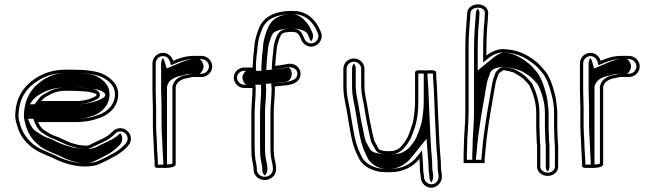

<svg xmlns="http://www.w3.org/2000/svg" viewBox="-20 -772 3011 883"><path d="M189.5 -325.6C216.7 -341.8 239.9 -354.5 282.3 -354.5H311.8C323.7 -354.5 373.7 -351.6 382.5 -350.6C385.3 -350.3 423 -342.8 423 -338.2L424.1 -336.2V-335C424.1 -333.6 422.3 -331.2 419.3 -329.3C397.5 -317.1 377.4 -310.8 344.1 -307.5L169.4 -307.5C170.5 -309 188.6 -327 189.5 -325.6ZM188.3 -170.4C173.7 -177.4 163.4 -191.2 155.3 -210.5H322.3C352.2 -210.5 382.9 -213.6 406.8 -219.8L425.8 -225.8C471.9 -237.9 512.6 -269.9 521.9 -318.7C532.5 -379.5 492.6 -411 457.8 -429.6C423.3 -447.2 365.6 -451.5 311.8 -451.5H282.3C229.2 -451.5 191.1 -438.7 155.8 -419.5C95.5 -383.4 50 -330.7 50 -235V-234.7L50 -234.5C50.7 -224.4 53.3 -212.4 57.3 -199C67.2 -161.2 85.3 -131.3 110.3 -108.6C142.3 -76.6 180.9 -64.3 224 -45.2L247.1 -34.3C260.7 -27.9 277.7 -22 292.8 -17.8L309.8 -13.7C344.5 -4.8 399.5 -2.2 433 -16.1C461.8 -28 488.9 -43.1 515.2 -57.5C531.5 -67 548.2 -80.1 560.8 -92.7C570.4 -102.3 582 -114.6 582 -134C582 -160.6 560.1 -182.5 533.5 -182.5C520.3 -182.5 508.5 -177.6 499.2 -168.3C484.8 -153.9 469 -141.4 448.6 -132.8L408.4 -113.7C398.3 -108.9 392.5 -104.8 383.5 -102.5H364.8C352 -103.7 350 -104.4 337.8 -106.3L320.3 -111.2C315.5 -112.5 310 -114.1 303.7 -116.1C287.4 -121.3 256 -139.7 234.2 -146.1C217.5 -152 202.6 -160.7 188.3 -170.4ZM384.2 -365.5C374 -366.7 325.1 -369.5 311.8 -369.5H282.3C237.6 -369.5 210 -355.2 183.8 -339.7C171.3 -334.5 161.2 -321.5 157.5 -316.5L139.3 -292.5L344.8 -292.5C379.7 -295.9 402.9 -302.9 426.6 -316.2C431.4 -318.9 439.1 -323.5 439.1 -335V-339.9C434.2 -364.5 384.6 -366.5 384.2 -365.5ZM180.9 -157.4C196.9 -146.6 211 -138.5 229.2 -132C247.9 -125.3 279.5 -108 299.2 -101.8C305.6 -99.8 311.4 -98.1 316.3 -96.7L334.6 -91.6C346.6 -89.7 350.4 -88.7 364.2 -87.5H385.4C398 -90.8 405.6 -95.8 414.8 -100.2L454.7 -119.1C478.7 -129.5 494.5 -142.4 509.8 -157.7C516.4 -164.3 524.1 -167.5 533.5 -167.5C551.8 -167.5 567 -152.3 567 -134C567 -121.2 559.8 -112.9 550.2 -103.3C538.6 -91.7 522.4 -79.1 507.8 -70.5C481.9 -56.4 454.9 -41.4 427.3 -30C398.9 -18.2 345.9 -19.9 313.4 -28.3L296.6 -32.3C280.9 -36.8 266 -41.9 253.5 -47.8L230.3 -58.9C185.6 -78.7 150 -90.1 120.9 -119.2C98.5 -141.6 81.5 -166 71.7 -203C67.8 -216.2 65.6 -227.3 65 -235.3C65.4 -326.2 106.5 -372.3 163.2 -406.5C197.7 -425.1 231.8 -436.5 282.3 -436.5H311.8C364.9 -436.5 421.2 -431.5 450.9 -416.3C484 -398.6 516 -372.6 507.1 -321.3C499.2 -279.9 464.1 -251.3 421.7 -240.2L402.7 -234.2C379.7 -228.4 351.1 -225.5 322.3 -225.5H132.7L141.5 -204.7C150.2 -184 162 -167.2 180.9 -157.4ZM116.6 -292.5 130.9 -311.6C134.2 -316 144.8 -328.3 160 -336.2C184.6 -350.7 216.6 -369.5 282.3 -369.5H311.8C333 -369.5 376.7 -367 394 -364.9C402.8 -364 451.6 -360.3 462.2 -341.3C463 -339.9 463.4 -339 464.1 -337.7V-335C464.1 -329.6 460.4 -325.9 453.7 -321.7C428.8 -305.9 394 -296.9 349.2 -292.5ZM154.7 -162.2C133.3 -173.3 124 -188.8 115.8 -208.2L108.5 -225.5H322.3C344.4 -225.5 366.4 -227.8 382.7 -231.8L401.4 -237.7C431.7 -245.7 472.9 -272.1 482 -319.7C492 -377.4 455.4 -404.7 425.3 -420.9C402.8 -432.2 361.8 -436.5 311.8 -436.5H282.3C249.3 -436.5 222.4 -429.2 189.2 -411.3C134.4 -378.2 90 -328.9 90 -234.9C90.7 -225.3 93 -213.9 97.1 -200.5C106.8 -163.4 124 -135.4 147.5 -114.1C177.5 -84.2 207.8 -75.6 255 -54.8L278.5 -43.6C289 -38.6 302 -34.1 315.6 -30.1L331.8 -26.3C357.5 -19.6 388.2 -19.9 403.3 -26.2C429.3 -36.9 455.2 -51.2 481.9 -65.8C495.2 -73.6 511.7 -86.3 523.4 -98C532.6 -107.2 542 -116.8 542 -134C542 -144 538.7 -152.7 533.2 -159.7C519 -146 504.3 -134 479.3 -123.2L439.8 -104.4C432.6 -101 426.7 -95.4 406.2 -90.1L396 -87.5H360.1C341.3 -89.2 329.6 -91.3 317.7 -93.2L296.8 -99.1C291.1 -100.6 284.7 -102.5 278 -104.6C251.6 -113 221.6 -130.8 209.7 -134.3C187 -140.9 170.2 -151.8 154.7 -162.2Z M691 -26V-10.5C691 3.4 710.5 0 719 0C724.3 0 788 4 788 -16.5V-372C789.7 -376.9 789.5 -378.5 789.7 -378.4C794.6 -395.5 815.7 -408.8 838.6 -412.1C851.7 -414 858.4 -418 872.5 -418H907.5C933.3 -418 956 -440.3 956 -466.5C956 -492.7 933.4 -515 907.5 -515H872.5C834.7 -515 805.1 -504.8 776.2 -492.4C770.2 -512.6 752.6 -529 729.5 -529C702.9 -529 681 -507.1 681 -480.5V-357.5C681 -329.7 683 -304.2 683 -275.5V-194.5C683 -184.3 683.3 -172.9 684 -160.1L686 -126C686.7 -116.7 687 -108 687 -99.5C687 -86.3 690 -51.2 690 -41.5V-40.9C690.6 -37.1 691 -32.5 691 -26ZM702 -99.5C702 -108.3 701.7 -117.6 701 -127L699 -160.9C698.3 -173.5 698 -184.6 698 -194.5V-275.5C698 -304.9 696 -330.5 696 -357.5V-480.5C696 -498.8 711.2 -514 729.5 -514C744.9 -514 757.4 -503.1 761.9 -488.1L766.7 -472L782.2 -478.6C810.4 -490.7 837.5 -500 872.5 -500H907.5C925 -500 941 -484.2 941 -466.5C941 -448.8 925 -433 907.5 -433H872.5C855 -433 846.4 -428.4 836.4 -426.9C809.8 -423.1 783.6 -408.8 775.1 -382C774.3 -378.5 774.8 -379.5 773 -374.5V-19.5C761.4 -14.1 724.3 -15 719 -15C714.2 -15 709.4 -14.6 706 -14.7V-26C706 -45.4 702 -79.1 702 -99.5ZM731 -26V-14.7C736.6 -14.6 744.8 -14.9 747.8 -15.4C747.9 -15.6 748 -16 748 -16.5V-373C749.8 -378.2 748.7 -376.9 750.2 -380.8C756.3 -399.8 776.5 -418.9 824.5 -426.1C824.5 -426.1 834.3 -433 872.5 -433H898.1C906 -438 916 -451.3 916 -466.5C916 -481.5 906.5 -494.7 898.1 -500H872.5C855.5 -500 835 -494.8 806.3 -482.5L746.6 -457L736.5 -490.8C734.9 -496.2 732.6 -500.7 729.2 -505.4C724.4 -498.9 721 -490.1 721 -480.5V-357.5C721 -330 723 -304.5 723 -275.5V-194.5C723 -184.4 723.3 -173.1 724 -160.4L726 -126.4C726.7 -117.1 727 -108.1 727 -99.5C727 -86.7 730 -52.1 730 -41.3C730.6 -37.6 731 -32.4 731 -26Z M1243.4 -374.2C1250.3 -374.7 1259.5 -375.6 1269 -376.9C1301.9 -379.6 1341.7 -382.3 1356.2 -409.5C1376.5 -447.7 1343 -488.7 1296.6 -476.7C1280.8 -473.6 1265.3 -471.1 1245.5 -469C1245.7 -473.6 1246 -478.4 1246.5 -483.6L1248.7 -508.9C1249.4 -516.1 1250.1 -523.1 1250.9 -529.8L1253.1 -551.7C1255.3 -567.8 1260.3 -583 1265.8 -597.8C1275 -617.4 1276.1 -621.8 1308 -625H1330.8C1331.7 -624.8 1337.7 -623.6 1340.8 -623H1341.3C1349.5 -620.2 1357.3 -608.6 1361.6 -598.6L1366.6 -586.5C1375.3 -568 1400.7 -548.4 1430.1 -561.7C1448.5 -570 1469 -596.3 1455.3 -625.6L1450.4 -636.4C1446.2 -647 1440.9 -656.5 1434.5 -665C1411 -697.3 1380.7 -722 1324.1 -722C1249.8 -722 1196.6 -698.8 1173.6 -648.4C1163.3 -624.3 1152.4 -593.5 1150 -562.1L1148.1 -540.5C1146.8 -532.7 1145.7 -523.6 1145 -514.8V-514.5C1145 -498.7 1142 -479.2 1142 -463V-461.5H1103.5C1077.2 -461.5 1055 -440.5 1055 -414.9C1055 -389.5 1076.9 -367.3 1103.5 -367.3H1140.8C1140.8 -366.8 1141 -362.9 1141 -361C1141 -326.2 1136 -289.2 1136 -252.1V-90.8C1136 -71.8 1136.7 -51.5 1140.1 -34.4C1141.1 -24.5 1146 -9 1146 0.5V7.5C1146 34.1 1168.8 56 1197 56C1226 56 1249.8 33.8 1249.8 7.5V0.5C1249.8 -8.6 1248.2 -19.1 1245.2 -30.2C1241.1 -48.6 1238.8 -67 1238.8 -89.8V-252.1C1238.8 -288.5 1244.3 -327.6 1244.3 -364.7V-365.2C1243.9 -368.3 1243.6 -370.6 1243.4 -374.2ZM1228.4 -373.2C1228.6 -370 1229.2 -365.1 1229.3 -364.2C1229.2 -327.8 1223.8 -289.9 1223.8 -252.1V-89.8C1223.8 -65.9 1226.1 -46.6 1230.7 -26.6C1233.5 -15.8 1234.8 -7 1234.8 0.5V7.5C1234.8 24.4 1218.7 41 1197 41C1176.5 41 1161 25.1 1161 7.5V0.5C1161 -13.1 1155.8 -28.6 1155 -36C1153.3 -52 1151 -71.3 1151 -90.8V-252.1C1151 -287.9 1156 -324.8 1156 -361C1156 -363.8 1155.8 -367.2 1155.7 -368.4L1154.7 -382.3H1103.5C1085.2 -382.3 1070 -398 1070 -414.9C1070 -431.6 1085 -446.5 1103.5 -446.5H1157V-463C1157 -484.8 1159.6 -517.7 1163 -538.6L1165 -560.9C1167.2 -589.7 1177.4 -619.3 1187.3 -642.4C1206.7 -685 1252.4 -707 1324.1 -707C1375.5 -707 1400.5 -686.3 1422.5 -656C1428.2 -648.4 1432.8 -640.1 1436.6 -630.6L1441.7 -619.4C1450.8 -599.9 1437.1 -581.3 1423.9 -575.3C1404.1 -566.4 1386.6 -579.7 1380.4 -592.6L1375.4 -604.4C1370.6 -615.7 1362.4 -631.8 1346 -637.2C1340.2 -639.2 1334.3 -639.6 1332.4 -640H1307.3C1272.5 -636.5 1262.2 -625.4 1252.2 -604.2C1245.3 -589.6 1240.7 -571.8 1238.2 -553.5L1236 -531.4C1235.2 -524.7 1234.5 -517.7 1233.7 -510.3L1231.5 -485C1231 -479.6 1230.7 -474.3 1230.5 -469.6L1229.9 -452.3L1247.1 -454.1C1267.3 -456.2 1283.4 -458.8 1299.4 -462C1332.1 -468.3 1358.8 -446.5 1342.9 -416.5C1332 -395.9 1279.7 -391.9 1242.3 -389.1L1227.5 -388ZM1367.9 -634.2C1395.5 -625 1396.8 -611 1401.1 -600.9L1406.1 -588.9C1407.2 -586.6 1408.7 -584 1410.8 -581.3C1418.7 -591.5 1423.5 -606.9 1415.9 -623.1L1410.9 -634.1C1406.8 -644.4 1401.9 -653 1396 -661C1370.9 -695.5 1343.9 -707 1324.1 -707C1279.5 -707 1235.2 -694.5 1213.1 -646C1202.9 -622.4 1192.3 -592 1190 -561.7L1188 -539.8C1186.8 -532 1185.6 -522.8 1185 -514.6C1185 -498 1182 -478.6 1182 -463V-446.5H1112C1104.9 -442.2 1095 -429.6 1095 -414.9C1095 -400.4 1104.4 -387.3 1112.5 -382.3H1179.7L1180.8 -367.7C1180.8 -367 1181 -363.2 1181 -361C1181 -325.7 1176 -288.7 1176 -252.1V-90.8C1176 -71.7 1176.7 -52.2 1180 -35.3C1181 -25.7 1186 -10.7 1186 0.5V7.5C1186 18.9 1190.7 28.8 1197.6 35.6C1204 29.6 1209.8 18.8 1209.8 7.5V0.5C1209.8 -8 1208.3 -17.8 1205.4 -28.8C1201.1 -47.8 1198.8 -66.6 1198.8 -89.8V-252.1C1198.8 -289.1 1204.3 -328 1204.3 -364.8C1204 -367 1203.6 -370.4 1203.4 -373.8L1202.6 -386.4L1235.7 -388.9C1240.3 -389.2 1247.8 -390 1254.7 -390.9C1287.7 -395.7 1305.3 -390.5 1316.9 -412.4C1327.5 -432.3 1320 -453.2 1308.3 -462.1C1293 -459.3 1276 -456.6 1256.2 -454.6L1204.8 -449.3L1205.5 -469.3C1205.7 -473.9 1206 -478.9 1206.5 -484.2L1208.7 -509.4C1209.4 -516.7 1210.2 -523.7 1210.9 -530.4L1213.1 -552.4C1215.5 -569.6 1220.5 -584.4 1226.3 -600.2C1231.9 -612.2 1231.8 -621.9 1255.4 -631C1270.1 -636.7 1286.6 -638.4 1302.7 -640H1341.7C1349.5 -638.3 1359.3 -637.1 1367.9 -634.2Z M2008 0.5C2008 -46.2 2003.6 -62.4 2001 -114.9C1996.8 -198.2 1993.2 -281.7 1990 -362.8C1989 -388.7 1986 -412.6 1986 -434.5V-437.5C1986 -454.4 1947.1 -448 1937.6 -448C1916.7 -448.5 1888.8 -453.1 1888.8 -437.5V-305.5C1888.8 -271.7 1884.1 -239.3 1879.2 -209.8C1878.7 -207.2 1864.9 -165.1 1864.6 -165.2L1853.9 -139.5C1845.8 -124.5 1838.5 -114.5 1828 -102C1817.5 -88.4 1800.6 -77 1774.2 -77H1757C1746.2 -77 1745.4 -78 1730.4 -81.5C1721.1 -85.1 1721.2 -86.9 1714.9 -99.7C1707 -116.3 1701.5 -119.5 1698.2 -135.8C1693.6 -157.8 1684.8 -196.6 1680.5 -219.7L1672.9 -263C1667.3 -306.3 1656 -335.2 1656 -379.8V-456.1C1656 -481.9 1634.1 -503 1607.5 -503C1580.9 -503 1559 -481.8 1559 -455.9V-379.1C1559 -353.7 1561 -334.1 1565.1 -312.5C1578.8 -250.7 1586.4 -176.3 1602.2 -115.1C1603.5 -107.8 1614.8 -77.4 1614.8 -77.4C1620.4 -66.4 1627.8 -47.9 1634 -37.1C1655.2 -3.7 1699 20 1755.9 20H1774.2C1836.4 20 1880.9 -6.9 1908.7 -41.3C1909.7 -27.3 1911 -13.8 1911 -0.5C1911 9.8 1911.7 19 1913.1 26.8L1915 38.1V45.9C1916.6 59.2 1922.2 70.5 1932 79.1C1966.4 109.3 2014.3 78.3 2012 39.3V31.1C2010.9 19.7 2008 10.5 2008 0.5ZM1993 0.5C1993 13 1996.1 23.9 1997 31.9V39.7C1997.5 48.8 1994.5 57.2 1988.5 64C1967.8 87.6 1934.2 72.6 1930 45V36.9L1927.9 24.2C1926.6 17.4 1926 9.2 1926 -0.5C1926 -14.8 1924.7 -28.7 1923.6 -42.4L1920.8 -80.3L1897 -50.7C1871.8 -19.5 1831.8 5 1774.2 5H1755.9C1702.9 5 1664.6 -17.3 1646.9 -44.8C1641.4 -54.6 1633.6 -73.4 1628.6 -83.4C1626.7 -88.4 1617.4 -114.9 1616.8 -118.3C1601.5 -178 1593.7 -252.8 1579.8 -315.5C1575.9 -335.9 1574 -354.6 1574 -379.1V-455.9C1574 -473.1 1588.8 -488 1607.5 -488C1626.3 -488 1641 -473.1 1641 -456.1V-379.8C1641 -332.3 1652.7 -302.5 1658.1 -260.8L1665.7 -217C1670.1 -193.3 1679 -154.5 1683.5 -132.8C1687.6 -112.8 1694.8 -106.9 1701.4 -93.1C1706.8 -82.2 1711.9 -72.5 1725 -67.5C1737.3 -62.8 1745.3 -62 1757 -62H1774.2C1782.7 -62 1795.3 -63.7 1802.2 -65.3C1815.8 -72.8 1829 -78.7 1839.7 -92.6C1850 -105 1858.6 -116.7 1867.1 -132.4C1871.5 -140.5 1875 -151.1 1878.3 -159.1C1895.9 -201.4 1903.8 -247.7 1903.8 -305.5V-433.5C1911.8 -434.7 1924.2 -433.3 1937.4 -433C1946.3 -433 1963.4 -434.9 1971 -433.4C1971.2 -408.7 1974 -387.3 1975 -362.2C1978.2 -281.1 1981.8 -197.5 1986 -114.1C1988.6 -60.6 1993 -44.9 1993 0.5ZM1928.8 -433.2V-305.5C1928.8 -271.1 1924 -238.6 1919.1 -208.7C1918.2 -204.3 1905.9 -166.6 1903.9 -162.5L1893.3 -136.9C1884.9 -121.4 1877.3 -110.8 1866.3 -97.7C1855.3 -83.7 1839.5 -76.3 1825.2 -68.4C1807.5 -64.2 1796 -62 1774.2 -62H1757C1733.8 -62 1717 -67 1709.5 -68.7C1687.6 -73.7 1681.4 -85.2 1675.5 -97C1668.3 -112.2 1661.9 -116.9 1658.3 -134.7C1653.8 -156.5 1644.9 -195.4 1640.6 -218.7L1633 -262.2C1627.5 -304.9 1616 -334.1 1616 -379.8V-456.1C1616 -465.6 1612.9 -473.5 1607.5 -480.4C1602.8 -474.5 1599 -465.4 1599 -455.9V-379.1C1599 -354 1601 -334.8 1605 -313.6C1618.7 -251.5 1626.3 -177.3 1642 -116.3C1643.1 -110.5 1652.9 -83.4 1654.3 -79.8C1660 -68.6 1667.2 -50.6 1673 -40.4C1693.8 -8 1732 5 1755.9 5H1774.2C1802.5 5 1842.3 -10.9 1870.4 -45.6L1941.7 -134.2L1948.7 -41.7C1949.7 -27.8 1951 -14.2 1951 -0.5C1951 9.6 1951.7 18.4 1953 25.8L1955 37.7V45.6C1956 53.7 1958.8 61.2 1963.3 67.3C1968.8 60.1 1972.6 50.4 1972 39.4V31.4C1970.9 21.3 1968 11.4 1968 0.5C1968 -45.7 1963.6 -61.7 1961 -114.6C1956.8 -197.9 1953.2 -281.5 1950 -362.6C1949 -387.8 1946.1 -410.9 1946 -433.3C1945.2 -433.2 1941.7 -433 1937.6 -433H1936.3C1933.1 -433.1 1932.9 -433.1 1928.8 -433.2Z M2113 -88.7C2112.3 -77.7 2112 -68.3 2112 -60V-22H2209V-41C2209 -45.2 2209.6 -52.2 2211 -60.4C2215.3 -124.9 2225.3 -189.5 2235.1 -251.8C2244.8 -302 2251.4 -350.1 2260 -393.3C2262.6 -406.3 2268.5 -416.9 2272.7 -431.7C2275.9 -436 2289.9 -448.3 2296.1 -449C2300 -448.6 2308.5 -448 2312.8 -446H2313.8C2315.8 -446 2319.1 -445.5 2323.6 -444.2L2324.3 -443.5C2337.4 -440.8 2341.2 -439.7 2351.3 -433.8L2351.5 -433.4C2367.2 -424.3 2381 -416 2392.1 -404.2L2407.2 -388.2C2409.6 -385.8 2411.5 -383.5 2414.8 -378.8C2431.6 -344.2 2446 -300.8 2446 -253V-186C2446 -171.3 2448 -142.7 2448 -129C2448 -119.9 2448.6 -112.2 2450 -103.6V-4C2450 18.4 2472.8 37 2499 37C2525.3 37 2547 18.2 2547 -4V-90.2C2548.1 -103 2545 -117.3 2545 -129C2545 -142.5 2543 -172.8 2543 -186V-255C2543 -262.8 2542.3 -270.9 2541 -279.9C2539.1 -301.3 2537.2 -319.6 2531.8 -338.9C2521.8 -377.8 2508.6 -422.3 2482.2 -450.8C2472.7 -462.7 2459.7 -477.2 2447.3 -486.9C2417.3 -511.3 2380.1 -535.2 2328 -543L2310.7 -545C2272.7 -551.3 2237.9 -533.2 2217 -516.3V-552C2217 -583.6 2218.6 -611.7 2220 -641.2C2221.2 -664.2 2223.9 -673.2 2224 -696.1L2225 -707.4C2226.5 -719 2222.6 -730.1 2213.6 -739C2184.1 -766 2131.3 -748.2 2129 -714.9L2128 -703C2124.2 -657.4 2120 -604.2 2120 -551V-256C2120 -198.5 2113 -144.4 2113 -88.7ZM2128 -88.2V-88.7C2128 -143.2 2135 -197.3 2135 -256V-551C2135 -604.1 2139.1 -655.5 2143 -701.8L2144 -713.8C2145.6 -737 2185.1 -744.2 2203.3 -728.2C2213.4 -717.6 2209.1 -710.9 2209 -696.2C2208.9 -674.8 2206.3 -666.4 2205 -641.9C2203.6 -612.5 2202 -584.1 2202 -552V-484.7L2226.5 -504.6C2245.6 -520.2 2276.5 -535.4 2308.6 -530.1L2326 -528.1C2374.1 -520.9 2408.8 -498.9 2437.9 -475.2C2449.2 -466.4 2461.6 -452.6 2470.8 -441C2494 -416 2507.2 -374.4 2517.3 -335C2523.6 -312.5 2528 -282.2 2528 -255V-186C2528 -171.8 2530 -141.5 2530 -129C2530 -114.6 2532.8 -101 2532 -90.8V-4C2532 7.9 2519.1 22 2499 22C2478.9 22 2465 7.6 2465 -4V-104.8C2463.6 -112.9 2463 -120.1 2463 -129C2463 -143.7 2461 -172.2 2461 -186V-253C2461 -303.8 2445.7 -349.4 2428.4 -385.4C2425.7 -390.8 2420.8 -395.8 2418 -398.6L2403 -414.5C2390.3 -427.9 2376.8 -436.2 2360.4 -445.7C2338.6 -458.5 2318.5 -461.6 2296.1 -464.2C2277.3 -461.9 2265.5 -447.1 2259 -438.4C2255 -424.3 2248.7 -413.1 2245.3 -396.2C2236.6 -352.2 2230.1 -304.7 2220.4 -254.4C2210.5 -191.9 2200.4 -126.1 2196 -62.1C2194.5 -52.3 2194 -46.7 2194 -41V-37H2127V-60C2127 -68 2127.3 -77.5 2128 -88.2ZM2490 -104V-4C2490 4 2493.4 11 2498.7 16.5C2503.2 11.7 2507 4 2507 -4V-90.4C2508 -102.6 2505 -116.3 2505 -129C2505 -142.1 2503 -172.5 2503 -186V-255C2503 -262.6 2502.4 -270 2501 -279.2C2499.1 -301.1 2497.3 -318.5 2492 -337.4C2481.9 -376.4 2468.6 -419.8 2444.2 -446.2C2434.4 -458.4 2422.2 -471.8 2411.1 -480.5C2381.5 -504.5 2347.3 -523.6 2314.5 -528.8C2307.9 -529.7 2301.2 -530.3 2294.8 -531.2C2289.1 -530.4 2267.8 -521.8 2253.3 -510L2177 -447.9V-552C2177 -583.8 2178.6 -612 2180 -641.5C2181.2 -665.2 2183.9 -673.5 2184 -696.3L2185 -708C2186.2 -717.4 2183.5 -725.4 2177.5 -732.3C2173.3 -728.2 2169.5 -722 2169 -714.5L2168 -702.5C2164.2 -656.7 2160 -604.1 2160 -551V-256C2160 -198 2153 -144.2 2153 -88.5C2152.3 -77.6 2152 -68.2 2152 -60V-37H2169V-41C2169 -45.8 2169.6 -52.3 2171 -61C2175.3 -125.4 2185.4 -190.4 2195.2 -252.8C2204.9 -303 2211.5 -350.9 2220.1 -394.4C2223 -408.9 2229.2 -420.1 2233.3 -434.5C2236.9 -439.4 2237 -457.8 2284.1 -463.4L2296 -464.8L2307.8 -463.4C2334.4 -460.5 2370.3 -450.5 2389.1 -439.5L2389.3 -439.1C2403 -431.1 2418.3 -421.3 2429.8 -409.2L2444.8 -393.3C2447.6 -390.5 2450.5 -386.9 2453.9 -382.1C2471.1 -346.7 2486 -302.2 2486 -253V-186C2486 -171.6 2488 -143.1 2488 -129C2488 -119.9 2488.6 -112.4 2490 -104Z M2657 -26V-10.5C2657 3.4 2676.5 0 2685 0C2690.3 0 2754 4 2754 -16.5V-372C2755.7 -376.9 2755.5 -378.5 2755.7 -378.4C2760.6 -395.5 2781.7 -408.8 2804.6 -412.1C2817.7 -414 2824.4 -418 2838.5 -418H2873.5C2899.3 -418 2922 -440.3 2922 -466.5C2922 -492.7 2899.4 -515 2873.5 -515H2838.5C2800.7 -515 2771.1 -504.8 2742.2 -492.4C2736.2 -512.6 2718.6 -529 2695.5 -529C2668.9 -529 2647 -507.1 2647 -480.5V-357.5C2647 -329.7 2649 -304.2 2649 -275.5V-194.5C2649 -184.3 2649.3 -172.9 2650 -160.1L2652 -126C2652.7 -116.7 2653 -108 2653 -99.5C2653 -86.3 2656 -51.2 2656 -41.5V-40.9C2656.6 -37.1 2657 -32.5 2657 -26ZM2668 -99.5C2668 -108.3 2667.7 -117.6 2667 -127L2665 -160.9C2664.3 -173.5 2664 -184.6 2664 -194.5V-275.5C2664 -304.9 2662 -330.5 2662 -357.5V-480.5C2662 -498.8 2677.2 -514 2695.5 -514C2710.9 -514 2723.4 -503.1 2727.9 -488.1L2732.7 -472L2748.2 -478.6C2776.4 -490.7 2803.5 -500 2838.5 -500H2873.5C2891 -500 2907 -484.2 2907 -466.5C2907 -448.8 2891 -433 2873.5 -433H2838.5C2821 -433 2812.4 -428.4 2802.4 -426.9C2775.8 -423.1 2749.6 -408.8 2741.1 -382C2740.3 -378.5 2740.8 -379.5 2739 -374.5V-19.5C2727.4 -14.1 2690.3 -15 2685 -15C2680.2 -15 2675.4 -14.6 2672 -14.7V-26C2672 -45.4 2668 -79.1 2668 -99.5ZM2697 -26V-14.7C2702.6 -14.6 2710.8 -14.9 2713.8 -15.4C2713.9 -15.6 2714 -16 2714 -16.5V-373C2715.8 -378.2 2714.7 -376.9 2716.2 -380.8C2722.3 -399.8 2742.5 -418.9 2790.5 -426.1C2790.5 -426.1 2800.3 -433 2838.5 -433H2864.1C2872 -438 2882 -451.3 2882 -466.5C2882 -481.5 2872.5 -494.7 2864.1 -500H2838.5C2821.5 -500 2801 -494.8 2772.3 -482.5L2712.6 -457L2702.5 -490.8C2700.9 -496.2 2698.6 -500.7 2695.2 -505.4C2690.4 -498.9 2687 -490.1 2687 -480.5V-357.5C2687 -330 2689 -304.5 2689 -275.5V-194.5C2689 -184.4 2689.3 -173.1 2690 -160.4L2692 -126.4C2692.7 -117.1 2693 -108.1 2693 -99.5C2693 -86.7 2696 -52.1 2696 -41.3C2696.6 -37.6 2697 -32.4 2697 -26Z"/></svg>

Font: HoneyBee
Style: Blur
Weight: 700
Foundry: Cannot Into Space Fonts
Version: Version 0.89